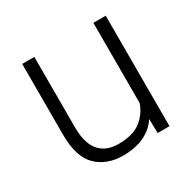

<svg xmlns="http://www.w3.org/2000/svg" viewBox="-125 -657 799 795"><g transform="rotate(-30 274.5 -259.0)"><path d="M474.1 0V-528.3H415V-145.5C405.3 -115.7 387.7 -90.8 362.8 -71.3C337.4 -51.3 301.3 -41.5 254.9 -41.5C188.5 -41.5 132.8 -77.1 132.8 -189.5V-528.3H74.7V-190.4C74.7 -118.7 90.8 -67.4 122.6 -36.6C154.3 -5.9 196.3 9.8 248 9.8C328.6 9.8 383.3 -19 416 -67.4L417.5 0Z"/></g></svg>

Font: Vazirmatn ExtraLight
Style: Regular
Weight: 200
Designer: Saber Rastikerdar
Foundry: Saber Rastikerdar
Version: Version 33.003